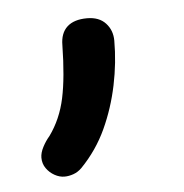

<svg xmlns="http://www.w3.org/2000/svg" viewBox="-34 -141 335 350"><g transform="rotate(-5 134.0 34.0)"><path d="M88 -63Q88 -85 100.5 -96.5Q113 -108 137 -108Q159 -108 171 -95Q183 -82 183 -63Q183 -23 174.5 18Q166 59 149 96Q132 133 103 163Q96 170 87.5 173Q79 176 71 176Q62 176 53 171Q44 166 38 157.5Q32 149 32 138Q32 129 37.5 118.5Q43 108 50 100Q71 71 79 33.5Q87 -4 88 -63Z"/></g></svg>

Font: Playpen Sans Hebrew
Style: Regular
Weight: 400
Designer: Tom Grace, Laura Meseguer, Veronika Burian, José Scaglione
Foundry: TypeTogether
Version: Version 2.000